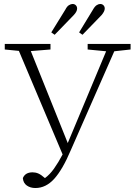

<svg xmlns="http://www.w3.org/2000/svg" viewBox="-20 -895 687 966"><path d="M4 -646V-674H234V-646L135 -638L321 -175L322 -178L514 -637L421 -646V-674H637V-646L555 -637L336 -139Q295 -42 253 4.5Q211 51 158 51Q133 51 115 38.5Q97 26 95 1Q107 -28 144 -28Q159 -28 173 -22Q187 -16 206 1Q230 -16 252 -47Q274 -78 295 -118L75 -639ZM238 -732 309 -847Q317 -863 327 -869Q337 -875 345 -875Q355 -875 361.5 -868.5Q368 -862 368 -852Q368 -837 351 -819L255 -720ZM378 -732 448 -847Q457 -863 466.5 -869Q476 -875 484 -875Q494 -875 500.5 -868.5Q507 -862 507 -852Q507 -838 491 -819L395 -720Z"/></svg>

Font: Source Serif Pro Light
Style: Regular
Weight: 300
Designer: Frank Grießhammer
Foundry: Adobe Systems Incorporated
Version: Version 3.001;hotconv 1.0.111;makeotfexe 2.5.65597